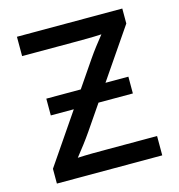

<svg xmlns="http://www.w3.org/2000/svg" viewBox="-108 -823 857 918"><g transform="rotate(-15 320.5 -364.0)"><path d="M61 0V-73.2L376 -534.7Q393.1 -559.6 412.1 -584.5Q431.2 -609.4 451.2 -634.3Q415.5 -632.3 379.4 -632.1Q343.3 -631.8 307.6 -631.8H58.1V-727.5H579.6V-653.3L269.5 -199.7Q251 -172.9 230.7 -146.2Q210.4 -119.6 189.5 -93.3Q225.6 -95.2 262 -95.5Q298.3 -95.7 335 -95.7H582.5V0ZM117.2 -322.3V-405.3H523.4V-322.3Z"/></g></svg>

Font: Inter Medium
Style: Regular
Weight: 500
Designer: Rasmus Andersson
Foundry: rsms
Version: Version 4.001;git-9221beed3